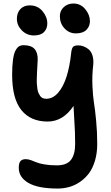

<svg xmlns="http://www.w3.org/2000/svg" viewBox="-20 -777 639 1104"><path d="M416 -585Q377.9 -585 351.1 -613.5Q324.2 -642.1 324.2 -684.1Q324.2 -715.3 346.7 -736.1Q369.1 -756.8 401.9 -756.8Q443.4 -756.8 470.2 -724.4Q497.1 -691.9 497.1 -654.8Q497.1 -626 477.1 -605.5Q457 -585 416 -585ZM174.8 -573.2Q134.3 -573.2 105.7 -602.1Q77.1 -630.9 77.1 -668.9Q77.1 -703.6 97.2 -724.9Q117.2 -746.1 150.9 -746.1Q196.3 -746.1 224.1 -713.1Q252 -680.2 252 -642.1Q252 -611.8 232.9 -592.5Q213.9 -573.2 174.8 -573.2ZM311 307.1Q199.2 307.1 143.6 274.9Q87.9 242.7 87.9 188Q87.9 161.6 97.4 149.9Q106.9 138.2 127.9 138.2Q141.6 138.2 157.7 143.8Q173.8 149.4 188.7 156Q203.6 162.6 234.9 168.2Q266.1 173.8 306.2 173.8Q364.3 173.8 388.2 142.1Q412.1 110.4 412.1 50.8Q412.1 14.6 410.9 -18.3Q409.7 -51.3 406.7 -96.9Q403.8 -142.6 402.8 -168Q342.8 -78.1 253.9 -78.1Q155.8 -78.1 102.8 -144Q49.8 -210 49.8 -347.2Q49.8 -398.9 54.7 -433.6Q59.6 -468.3 68.8 -485.8Q78.1 -503.4 89.1 -510.3Q100.1 -517.1 115.2 -517.1Q159.2 -517.1 178.5 -495.6Q197.8 -474.1 196.8 -433.1Q196.3 -420.4 194.8 -397.7Q193.4 -375 192.9 -361.6Q192.4 -348.1 191.7 -328.1Q190.9 -308.1 191.9 -295.7Q192.9 -283.2 194.8 -267.8Q196.8 -252.4 200.9 -243.2Q205.1 -233.9 210.9 -225.3Q216.8 -216.8 225.6 -212.9Q234.4 -209 246.1 -209Q284.2 -209 314.5 -244.1Q344.7 -279.3 363 -337.6Q381.3 -396 389.2 -472.2Q392.1 -499.5 400.4 -507.8Q408.7 -516.1 430.2 -516.1Q444.8 -516.1 459.7 -510.7Q474.6 -505.4 489.3 -493.7Q503.9 -481.9 511.5 -458.5Q519 -435.1 516.1 -403.8Q508.8 -343.8 511.5 -283.2Q514.2 -222.7 520.3 -186Q526.4 -149.4 532.7 -84.2Q539.1 -19 539.1 50.8Q539.1 103.5 526.1 147Q513.2 190.4 491.5 219.5Q469.7 248.5 440.2 268.8Q410.6 289.1 378.2 298.1Q345.7 307.1 311 307.1Z"/></svg>

Font: Shantell Sans Irregular Bouncy
Style: Regular
Weight: 600
Designer: Stephen Nixon, Anya Danilova, Shantell Martin
Foundry: Arrow Type
Version: Version 1.006;[9816181b4]